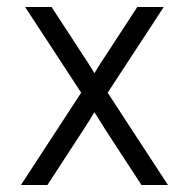

<svg xmlns="http://www.w3.org/2000/svg" viewBox="-20 -531 542 551"><path d="M40 0 213 -265 52 -511H128L218 -373Q233 -351 251 -321Q269 -351 284 -373L374 -511H450L289 -265L462 0H386L283 -158L251 -209Q234 -181 219 -158L116 0Z"/></svg>

Font: Overpass Light
Style: Regular
Weight: 300
Designer: Delve Withrington, Thomas Jockin
Foundry: Delve Fonts
Version: Version 3.000;DELV;Overpass